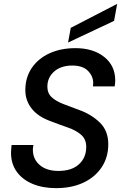

<svg xmlns="http://www.w3.org/2000/svg" viewBox="-20 -961 638 993"><path d="M270 12Q201 12 148.5 -10Q96 -32 66.5 -73Q37 -114 37 -171Q37 -181 38 -190.5Q39 -200 40 -211H153Q150 -198 150 -187Q150 -138 185.5 -107.5Q221 -77 282 -77Q351 -77 388.5 -111.5Q426 -146 426 -201Q426 -241 399.5 -264Q373 -287 331 -301.5Q289 -316 245 -333Q179 -356 145 -398Q111 -440 111 -495Q111 -560 144 -609Q177 -658 235.5 -685Q294 -712 370 -712Q462 -712 519 -666.5Q576 -621 576 -545Q576 -531 573 -514H461Q462 -525 462 -532Q462 -567 435 -594.5Q408 -622 354 -622Q295 -622 260 -591Q225 -560 225 -513Q225 -479 247 -458.5Q269 -438 306.5 -423.5Q344 -409 390 -392Q452 -370 496 -327.5Q540 -285 540 -215Q540 -147 505.5 -95.5Q471 -44 410.5 -16Q350 12 270 12ZM332 -741 346 -817 586 -941 570 -853Z"/></svg>

Font: DeepMind Sans Medium
Style: Italic
Weight: 500
Italic angle: -10°
Designer: Jonny Pinhorn / Modifications: Colophon Foundry
Foundry: Colophon Foundry
Version: Version 1.002; ttfautohint (v1.8.2)